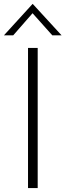

<svg xmlns="http://www.w3.org/2000/svg" viewBox="-29 -953 332 973"><path d="M113 -710H162V0H113ZM236 -774 136 -886 38 -774H-9L136 -933H137L283 -774Z"/></svg>

Font: Synthetic Light
Style: Regular
Weight: 300
Designer: Santiago Orozco
Foundry: Typemade
Version: Version 2.000; ttfautohint (v1.8.4.7-5d5b)